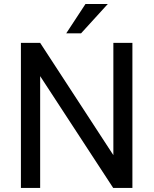

<svg xmlns="http://www.w3.org/2000/svg" viewBox="-20 -921 753 941"><path d="M628.9 0H534.7L176.8 -547.9V0H82.5V-710.9H176.8L535.6 -160.6V-710.9H628.9ZM398.9 -901.4H508.3L377.4 -757.8H304.7Z"/></svg>

Font: Roboto
Style: Regular
Weight: 400
Designer: Google
Version: Version 2.001047; 2015